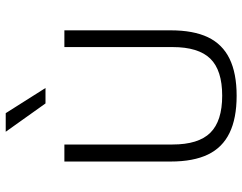

<svg xmlns="http://www.w3.org/2000/svg" viewBox="-108 -732 847 671"><g transform="rotate(-90 315.5 -396.5)"><path d="M316.5 7Q237.5 7 186.5 -17.8Q135.5 -42.5 111 -93.2Q86.5 -144 86.5 -223.5V-595H146V-217Q146 -126.5 187 -85Q228 -43.5 316.5 -43.5Q405.5 -43.5 446 -85Q486.5 -126.5 486.5 -217V-595H545V-223.5Q545 -144 520.8 -93.2Q496.5 -42.5 445.8 -17.8Q395 7 316.5 7ZM289.5 -661 190.5 -800H255.5L343.5 -661Z"/></g></svg>

Font: Encode Sans SC Light
Style: Regular
Weight: 300
Version: Version 3.002